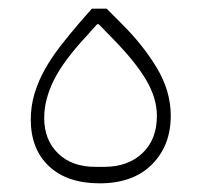

<svg xmlns="http://www.w3.org/2000/svg" viewBox="-20 -412 465 443"><path d="M210 11Q135 11 93 -28.5Q51 -68 51 -136Q51 -167 59.5 -195.5Q68 -224 83 -251Q98 -278 118.5 -304.5Q139 -331 163 -359L192 -392H226L257 -361Q309 -310 341.5 -256Q374 -202 374 -145Q374 -76 330.5 -32.5Q287 11 210 11ZM220 -27Q275 -27 308.5 -58.5Q342 -90 342 -145Q342 -185 317.5 -227Q293 -269 241 -322L208 -356H204L178 -327Q126 -271 104 -226.5Q82 -182 82 -140Q82 -89 114 -58Q146 -27 200 -27Z"/></svg>

Font: IBM Plex Sans Arabic ExtLt
Style: Regular
Weight: 200
Designer: Mike Abbink, Paul van der Laan, Pieter van Rosmalen, Wael Morcos, Khajak Apelian
Foundry: Bold Monday
Version: Version 1.2